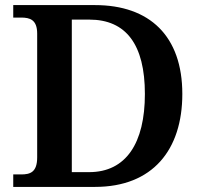

<svg xmlns="http://www.w3.org/2000/svg" viewBox="-20 -734 792 754"><path d="M32 0H353C580 0 696 -146 696 -365C696 -592 568 -714 353 -714H32V-665H63C97 -665 126 -657 126 -602V-116C126 -57 98 -49 63 -49H32ZM330 -58H262V-657H331C475 -657 549 -559 549 -365C549 -172 475 -58 330 -58Z"/></svg>

Font: Noto Serif SemiBold
Style: Regular
Weight: 600
Designer: Monotype Design Team
Foundry: Monotype Imaging Inc.
Version: Version 2.013